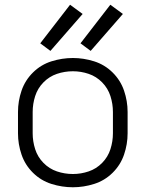

<svg xmlns="http://www.w3.org/2000/svg" viewBox="-20 -783 615 811"><path d="M193 -568 150 -600 276 -763 329 -724ZM363 -568 320 -600 446 -763 499 -724ZM288 8Q242 8 197.5 -6Q153 -20 119.5 -53Q86 -86 71 -130Q56 -174 56 -220V-310Q56 -356 71 -400Q86 -444 119.5 -477Q153 -510 197.5 -524Q242 -538 288 -538Q333 -538 377.5 -524Q422 -510 455.5 -477Q489 -444 504 -400Q519 -356 519 -310V-220Q519 -174 504 -130Q489 -86 455.5 -53Q422 -20 377.5 -6Q333 8 288 8ZM288 -48Q322 -48 354.5 -59Q387 -70 411.5 -95Q436 -120 446.5 -153Q457 -186 457 -220V-310Q457 -344 446.5 -377Q436 -410 411.5 -435Q387 -460 354.5 -471Q322 -482 288 -482Q253 -482 220.5 -471Q188 -460 163.5 -435Q139 -410 128.5 -377Q118 -344 118 -310V-220Q118 -186 128.5 -153Q139 -120 163.5 -95Q188 -70 220.5 -59Q253 -48 288 -48Z"/></svg>

Font: Jozsika Light
Style: Regular
Weight: 300
Monospace: yes
Designer: Belleve Invis
Foundry: Belleve Invis
Version: 2.1.0